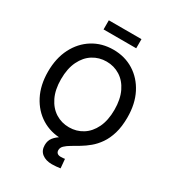

<svg xmlns="http://www.w3.org/2000/svg" viewBox="-255 -1048 1262 1395"><g transform="rotate(30 376.0 -350.5)"><path d="M376.5 11.2Q280.3 11.2 204.8 -35.6Q129.4 -82.5 86.2 -166.7Q43 -251 43 -363.3Q43 -476.6 86.2 -560.8Q129.4 -645 204.8 -691.9Q280.3 -738.8 376.5 -738.8Q472.7 -738.8 547.9 -691.9Q623 -645 666.3 -560.8Q709.5 -476.6 709.5 -363.3Q709.5 -251 666.3 -166.7Q623 -82.5 547.9 -35.6Q472.7 11.2 376.5 11.2ZM376.5 -88.4Q439 -88.4 489.7 -120.1Q540.5 -151.9 570.3 -213.4Q600.1 -274.9 600.1 -363.3Q600.1 -452.1 570.3 -513.9Q540.5 -575.7 489.7 -607.4Q439 -639.2 376.5 -639.2Q314 -639.2 263.2 -607.4Q212.4 -575.7 182.4 -513.9Q152.3 -452.1 152.3 -363.3Q152.3 -274.9 182.4 -213.4Q212.4 -151.9 263.2 -120.1Q314 -88.4 376.5 -88.4ZM403.3 206.1Q352.5 206.1 320.8 181.6Q289.1 157.2 289.1 110.8Q289.1 72.8 309.8 46.9Q330.6 21 364.7 1.5Q398.9 -18.1 439.7 -37.6Q480.5 -57.1 521.2 -81.8Q562 -106.4 595.9 -142.6Q629.9 -178.7 650.6 -232.4Q671.4 -286.1 671.4 -363.3H709.5Q709.5 -285.2 692.4 -228.3Q675.3 -171.4 647.2 -130.9Q619.1 -90.3 585.2 -62.3Q551.3 -34.2 517.6 -14.2Q483.9 5.9 455.8 22.2Q427.7 38.6 410.4 55.2Q393.1 71.8 393.1 93.3Q393.1 109.4 403.1 118.4Q413.1 127.4 434.1 127.4Q442.4 127.4 451.2 126.5Q460 125.5 466.8 124.5L473.6 200.2Q458.5 202.6 440.2 204.3Q421.9 206.1 403.3 206.1ZM513.2 -906.7V-830.1H239.3V-906.7Z"/></g></svg>

Font: Inter 28pt Medium
Style: Regular
Weight: 500
Designer: Rasmus Andersson
Foundry: rsms
Version: Version 4.001;git-66647c0bb